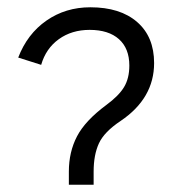

<svg xmlns="http://www.w3.org/2000/svg" viewBox="-20 -507 483 527"><path d="M228 -487Q310 -487 356.5 -446.5Q403 -406 403 -334Q403 -237 311 -175Q266 -145 251.5 -113.5Q237 -82 237 -36V0H169V-36Q169 -90 191.5 -133Q214 -176 272 -219Q306 -244 320.5 -268Q335 -292 335 -327Q335 -374 306.5 -399.5Q278 -425 226 -425Q177 -425 141.5 -399.5Q106 -374 93 -329L30 -349Q55 -414 107.5 -450.5Q160 -487 228 -487Z"/></svg>

Font: Didact Gothic
Style: Regular
Weight: 400
Designer: Daniel Johnson
Foundry: Daniel Johnson
Version: Version 2.101;PS 002.101;hotconv 1.0.88;makeotf.lib2.5.64775